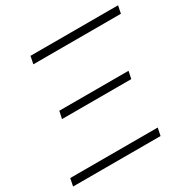

<svg xmlns="http://www.w3.org/2000/svg" viewBox="-159 -866 1010 1018"><g transform="rotate(-30 346.0 -356.5)"><path d="M146 -666.5 155.5 -713H691.5L682 -666.5ZM132.5 -339 142 -384.5H566L556.5 -339ZM4.5 0 14 -46.5H549.5L540 0Z"/></g></svg>

Font: Commissioner ExtraLight
Style: Italic
Weight: 200
Italic angle: -12°
Designer: Kostas Bartsokas
Foundry: Kostas Bartsokas
Version: Version 1.000; ttfautohint (v1.8.3)